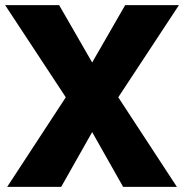

<svg xmlns="http://www.w3.org/2000/svg" viewBox="-31 -730 719 750"><path d="M-11 -710 226 -350 -3 0H208L329 -214L450 0H660L431 -350L668 -710H458L329 -486L200 -710Z"/></svg>

Font: Raleway Black
Style: Regular
Weight: 900
Designer: Matt McInerney, Pablo Impallari, Rodrigo Fuenzalida
Foundry: Matt McInerney, Pablo Impallari, Rodrigo Fuenzalida
Version: Version 3.000g; ttfautohint (v1.5) -l 8 -r 28 -G 28 -x 14 -D